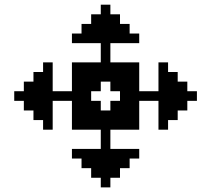

<svg xmlns="http://www.w3.org/2000/svg" viewBox="-20 -812 915 832"><path d="M41.7 -416.7H83.3V-375H41.7ZM83.3 -458.3H125V-416.7H83.3ZM83.3 -416.7H125V-375H83.3ZM83.3 -375H125V-333.3H83.3ZM125 -500H166.7V-458.3H125ZM125 -458.3H166.7V-416.7H125ZM125 -416.7H166.7V-375H125ZM125 -375H166.7V-333.3H125ZM125 -333.3H166.7V-291.7H125ZM166.7 -541.7H208.3V-500H166.7ZM166.7 -458.3H208.3V-416.7H166.7ZM166.7 -416.7H208.3V-375H166.7ZM166.7 -375H208.3V-333.3H166.7ZM166.7 -333.3H208.3V-291.7H166.7ZM166.7 -291.7H208.3V-250H166.7ZM166.7 -500H208.3V-458.3H166.7ZM208.3 -416.7H250V-375H208.3ZM250 -416.7H291.7V-375H250ZM291.7 -416.7H333.3V-375H291.7ZM291.7 -458.3H333.3V-416.7H291.7ZM291.7 -500H333.3V-458.3H291.7ZM291.7 -541.7H333.3V-500H291.7ZM333.3 -541.7H375V-500H333.3ZM375 -541.7H416.7V-500H375ZM416.7 -541.7H458.3V-500H416.7ZM458.3 -541.7H500V-500H458.3ZM500 -541.7H541.7V-500H500ZM291.7 -375H333.3V-333.3H291.7ZM291.7 -333.3H333.3V-291.7H291.7ZM291.7 -291.7H333.3V-250H291.7ZM333.3 -291.7H375V-250H333.3ZM375 -291.7H416.7V-250H375ZM416.7 -291.7H458.3V-250H416.7ZM458.3 -291.7H500V-250H458.3ZM500 -291.7H541.7V-250H500ZM541.7 -291.7H583.3V-250H541.7ZM541.7 -333.3H583.3V-291.7H541.7ZM500 -375H541.7V-333.3H500ZM500 -416.7H541.7V-375H500ZM500 -458.3H541.7V-416.7H500ZM500 -500H541.7V-458.3H500ZM541.7 -541.7H583.3V-500H541.7ZM541.7 -500H583.3V-458.3H541.7ZM541.7 -458.3H583.3V-416.7H541.7ZM541.7 -416.7H583.3V-375H541.7ZM541.7 -375H583.3V-333.3H541.7ZM500 -333.3H541.7V-291.7H500ZM458.3 -333.3H500V-291.7H458.3ZM416.7 -333.3H458.3V-291.7H416.7ZM375 -333.3H416.7V-291.7H375ZM333.3 -333.3H375V-291.7H333.3ZM333.3 -375H375V-333.3H333.3ZM333.3 -416.7H375V-375H333.3ZM333.3 -500H375V-458.3H333.3ZM375 -500H416.7V-458.3H375ZM416.7 -500H458.3V-458.3H416.7ZM458.3 -500H500V-458.3H458.3ZM458.3 -458.3H500V-416.7H458.3ZM333.3 -458.3H375V-416.7H333.3ZM375 -458.3H416.7V-416.7H375ZM375 -375H416.7V-333.3H375ZM458.3 -375H500V-333.3H458.3ZM833.3 -416.7V-375H791.7V-416.7ZM791.7 -458.3V-416.7H750V-458.3ZM791.7 -416.7V-375H750V-416.7ZM791.7 -375V-333.3H750V-375ZM750 -500V-458.3H708.3V-500ZM750 -458.3V-416.7H708.3V-458.3ZM750 -416.7V-375H708.3V-416.7ZM750 -375V-333.3H708.3V-375ZM750 -333.3V-291.7H708.3V-333.3ZM708.3 -541.7V-500H666.7V-541.7ZM708.3 -458.3V-416.7H666.7V-458.3ZM708.3 -416.7V-375H666.7V-416.7ZM708.3 -375V-333.3H666.7V-375ZM708.3 -333.3V-291.7H666.7V-333.3ZM708.3 -291.7V-250H666.7V-291.7ZM708.3 -500V-458.3H666.7V-500ZM666.7 -416.7V-375H625V-416.7ZM625 -416.7V-375H583.3V-416.7ZM458.3 0H416.7V-41.7H458.3ZM500 -41.7H458.3V-83.3H500ZM458.3 -41.7H416.7V-83.3H458.3ZM416.7 -41.7H375V-83.3H416.7ZM541.7 -83.3H500V-125H541.7ZM500 -83.3H458.3V-125H500ZM458.3 -83.3H416.7V-125H458.3ZM416.7 -83.3H375V-125H416.7ZM375 -83.3H333.3V-125H375ZM583.3 -125H541.7V-166.7H583.3ZM500 -125H458.3V-166.7H500ZM458.3 -125H416.7V-166.7H458.3ZM416.7 -125H375V-166.7H416.7ZM375 -125H333.3V-166.7H375ZM333.3 -125H291.7V-166.7H333.3ZM541.7 -125H500V-166.7H541.7ZM458.3 -166.7H416.7V-208.3H458.3ZM458.3 -208.3H416.7V-250H458.3ZM458.3 -791.7V-750H416.7V-791.7ZM500 -750V-708.3H458.3V-750ZM458.3 -750V-708.3H416.7V-750ZM416.7 -750V-708.3H375V-750ZM541.7 -708.3V-666.7H500V-708.3ZM500 -708.3V-666.7H458.3V-708.3ZM458.3 -708.3V-666.7H416.7V-708.3ZM416.7 -708.3V-666.7H375V-708.3ZM375 -708.3V-666.7H333.3V-708.3ZM583.3 -666.7V-625H541.7V-666.7ZM500 -666.7V-625H458.3V-666.7ZM458.3 -666.7V-625H416.7V-666.7ZM416.7 -666.7V-625H375V-666.7ZM375 -666.7V-625H333.3V-666.7ZM333.3 -666.7V-625H291.7V-666.7ZM541.7 -666.7V-625H500V-666.7ZM458.3 -625V-583.3H416.7V-625ZM458.3 -583.3V-541.7H416.7V-583.3Z"/></svg>

Font: Yarndings 20
Style: Regular
Weight: 400
Designer: Sarah Cadigan-Fried
Version: Version 1.000; ttfautohint (v1.8.4.7-5d5b)